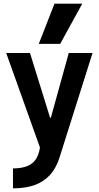

<svg xmlns="http://www.w3.org/2000/svg" viewBox="-20 -810 540 1050"><path d="M51 111Q101 111 133.5 96.5Q166 82 182 51Q198 20 202 -31L209 26L14 -520H144L254 -166H258L356 -520H486L305 53Q287 109 254 146Q221 183 171 201.5Q121 220 51 220ZM309 -570H192L278 -790H430Z"/></svg>

Font: M PLUS Code Latin SemiBold
Style: Regular
Weight: 600
Designer: Coji Morishita
Foundry: UNDERFOREST DESIGN
Version: Version 1.002; ttfautohint (v1.8.3)